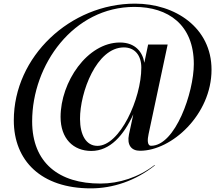

<svg xmlns="http://www.w3.org/2000/svg" viewBox="-20 -821 1232 1057"><path d="M480 216C599 216 725 176 834 88.5H829.5C742 155.5 635.5 189.5 533 189.5C305.5 190 157 76 157 -153C157 -464.5 384 -783 720 -783C906 -783 1047 -685 1047 -468.5C1047 -312 945 -18.5 812 -18.5C789.5 -18.5 791.5 -53.5 798 -83L903 -576H795.5L774.5 -475.5C766 -532 726.5 -587 640.5 -587C460 -587 313.5 -369 313.5 -177C313.5 -58.5 383 10 483 10C585.5 10 661 -75.5 714 -192L690 -81C678 -23 702.5 9 751 9C925 9 1144.5 -190 1144.5 -437.5C1144.5 -668.5 945 -801 723.5 -801C367 -801 56 -510 56 -158.5C56 64.5 207 216 480 216ZM420.5 -166C420 -313 511.5 -560 662 -560C722.5 -560 758 -515.5 758 -449C758 -277.5 639.5 -18 516.5 -18C454 -18 421 -78 420.5 -166Z"/></svg>

Font: Beautique Display Thin
Style: Bold
Weight: 500
Italic angle: -12°
Designer: Nhat-Quang Ngo
Version: Version 1.100;Glyphs 3.2.3 (3260)